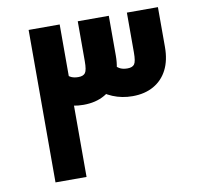

<svg xmlns="http://www.w3.org/2000/svg" viewBox="-75 -739 848 816"><g transform="rotate(-10 349.0 -331.0)"><path d="M487 -306Q441 -306 401.5 -322.5Q362 -339 335 -367L433 -449Q445 -436 457 -431Q469 -426 486 -426Q507 -426 515.5 -437.5Q524 -449 524 -488V-660H658V-488Q658 -431 637.5 -390.5Q617 -350 578.5 -328Q540 -306 487 -306ZM100 -2V-660H234V-2ZM275 -306Q229 -306 189.5 -322.5Q150 -339 123 -367L221 -449Q233 -436 245 -431Q257 -426 274 -426Q295 -426 303.5 -437.5Q312 -449 312 -488V-660H446V-488Q446 -431 425.5 -390.5Q405 -350 366.5 -328Q328 -306 275 -306Z"/></g></svg>

Font: Titillium Web
Style: Bold
Weight: 700
Designer: Mohamed Gaber, Accademia di Belle Arti di Urbino
Foundry: Kief Type Foundry, Accademia di Belle Arti di Urbino
Version: Version 3.000